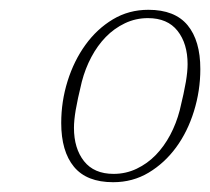

<svg xmlns="http://www.w3.org/2000/svg" viewBox="-20 -724 429 392"><path d="M212 -369Q237 -369 259 -379.5Q281 -390 298 -407.5Q315 -425 327.5 -448.5Q340 -472 347 -499Q356 -536 359.5 -557Q363 -578 363 -593Q363 -635 342.5 -661Q322 -687 282 -687Q257 -687 235 -676.5Q213 -666 196 -648.5Q179 -631 166.5 -607.5Q154 -584 147 -557Q138 -520 134.5 -499Q131 -478 131 -463Q131 -421 151.5 -395Q172 -369 212 -369ZM211 -352Q157 -352 131 -383.5Q105 -415 105 -473Q105 -517 118 -558.5Q131 -600 154.5 -632.5Q178 -665 210.5 -684.5Q243 -704 283 -704Q337 -704 363 -672.5Q389 -641 389 -583Q389 -539 376 -497Q363 -455 339.5 -423Q316 -391 283.5 -371.5Q251 -352 211 -352Z"/></svg>

Font: IBM Plex Serif ExtraLight
Style: Italic
Weight: 200
Italic angle: -14°
Designer: Mike Abbink, Paul van der Laan, Pieter van Rosmalen
Foundry: Bold Monday
Version: Version 2.5